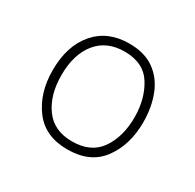

<svg xmlns="http://www.w3.org/2000/svg" viewBox="-86 -818 524 516"><g transform="rotate(30 176.0 -560.0)"><path d="M318 -560Q318 -490 283 -442.5Q248 -395 177 -395Q108 -395 72.5 -442.5Q37 -490 37 -560Q37 -636 75.5 -680.5Q114 -725 180 -725Q228 -725 258.5 -703Q289 -681 303.5 -643.5Q318 -606 318 -560ZM64 -560Q64 -499 92.5 -459.5Q121 -420 177 -420Q236 -420 263.5 -460Q291 -500 291 -560Q291 -617 265 -658.5Q239 -700 180 -700Q125 -700 94.5 -662.5Q64 -625 64 -560Z"/></g></svg>

Font: Noto Sans Syriac Western Thin
Style: Regular
Weight: 100
Designer: Patrick Giasson and the Monotype Design Team
Foundry: Monotype Imaging Inc.
Version: Version 3.000; ttfautohint (v1.8.4.7-5d5b)